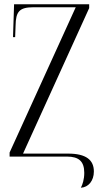

<svg xmlns="http://www.w3.org/2000/svg" viewBox="-20 -734 482 900"><path d="M359 146C395 144 420 113 420 70C420 16 384 -14 299 -14H88L398 -696V-714H46L41 -560H51L53 -614C54 -680 71 -700 137 -700H335L25 -19V0H294C349 0 375 22 375 76C375 107 367 131 359 146Z"/></svg>

Font: Noto Serif Display ExtraCondensed Light
Style: Regular
Weight: 300
Width: 2
Designer: Monotype Design Team
Foundry: Monotype Imaging Inc.
Version: Version 2.009